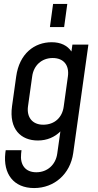

<svg xmlns="http://www.w3.org/2000/svg" viewBox="-20 -770 499 973"><path d="M321 -750H249L233 -633H305ZM347 -544 342 -509C322 -539 288 -556 242 -556C155 -556 78 -499 62 -382L41 -232C25 -115 86 -58 172 -58C218 -58 257 -75 286 -104L270 9C262 65 220 103 164 103C108 103 81 65 87 9L89 -9H9L7 5C-5 111 49 183 153 183C255 183 336 112 351 6L428 -544ZM324 -382 303 -231C296 -175 257 -138 199 -138C144 -138 114 -176 122 -232L143 -382C150 -438 191 -476 247 -476C304 -476 332 -438 324 -382Z"/></svg>

Font: Mohave
Style: Italic
Weight: 400
Italic angle: -8°
Designer: Gumpita Rahayu
Foundry: Tokotype
Version: Version 2.002;PS 002.002;hotconv 1.0.88;makeotf.lib2.5.64775